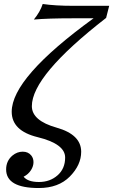

<svg xmlns="http://www.w3.org/2000/svg" viewBox="-20 -762 576 977"><path d="M177.2 194.8Q11.2 194.8 11.2 100.1Q11.2 56.6 43.5 29.3Q67.4 9.8 95.7 9.8Q123.5 9.8 139.2 29.3Q150.4 43.5 150.4 63Q150.4 83.5 138.2 103Q124.5 125 100.1 137.2Q121.6 164.1 178.2 164.1Q234.4 164.1 272.9 130.1Q311.5 96.2 311.5 39.6Q311.5 -29.8 171.9 -64Q39.6 -96.2 39.6 -193.4Q39.6 -366.7 456.1 -668.9H346.7Q226.6 -668.9 152.3 -662.6Q184.6 -702.1 197.3 -741.7Q260.7 -732.4 352.5 -732.4H535.6L520 -670.9Q142.1 -377.4 142.1 -221.7Q142.1 -147.9 268.6 -112.3Q393.1 -77.1 393.1 10.3Q393.1 77.6 335.4 136.2Q277.8 194.8 177.2 194.8Z"/></svg>

Font: Munson
Style: Italic
Weight: 400
Italic angle: -12°
Designer: Paul James MIller
Foundry: High-Logic / Made with FontCreator
Version: Version 2.10;May 5, 2019;FontCreator 11.5.0.2430 64-bit